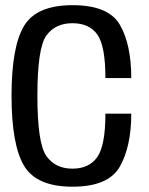

<svg xmlns="http://www.w3.org/2000/svg" viewBox="-20 -700 560 724"><path d="M253.5 4Q389 4 432 -72Q475 -148 475 -271.5H377.5Q377.5 -151.5 346.8 -107.8Q316 -64 253 -64Q189 -64 155 -111.5Q121 -159 121 -339Q121 -519 154.8 -565.8Q188.5 -612.5 253 -612.5Q316.5 -612.5 347 -569.8Q377.5 -527 377.5 -405.5H475Q475 -532 432.2 -606.2Q389.5 -680.5 253.5 -680.5Q117.5 -680.5 70.5 -602Q23.5 -523.5 23.5 -339Q23.5 -154.5 70.5 -75.2Q117.5 4 253.5 4Z"/></svg>

Font: Anybody SemiCondensed
Style: Regular
Weight: 400
Width: 4
Version: Version 1.113;gftools[0.9.25]